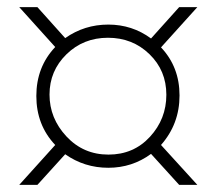

<svg xmlns="http://www.w3.org/2000/svg" viewBox="-20 -520 608 539"><path d="M534 -500 432 -387Q484 -332 484 -252Q484 -172 432 -113L534 -1H483L404 -88Q351 -49 284 -49Q217 -49 163 -87L85 -1H34L135 -113Q82 -169 82 -250.5Q82 -332 135 -388L34 -500H85L163 -413Q217 -451 284 -451Q351 -451 404 -412L483 -500ZM447 -254Q447 -322 399.5 -368Q352 -414 283 -414Q214 -414 166.5 -367.5Q119 -321 119 -254.5Q119 -188 166.5 -137Q214 -86 284.5 -86Q355 -86 401 -136Q447 -186 447 -254Z"/></svg>

Font: Bubbler One
Style: Regular
Weight: 400
Designer: Brenda Gallo (gbrenda1987@gmail.com)
Foundry: Brenda Gallo
Version: Version 1.003